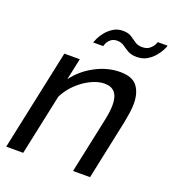

<svg xmlns="http://www.w3.org/2000/svg" viewBox="-133 -832 841 934"><g transform="rotate(20 287.5 -365.0)"><path d="M116 -522H196L172 -410Q213 -465 275.5 -498Q338 -531 403 -531Q466 -531 491.5 -497.5Q517 -464 517 -408Q517 -386 513.5 -362Q510 -338 505 -312L439 0H351L413 -292Q422 -336 422 -367Q422 -452 351 -452Q318 -452 281 -434Q244 -416 212 -385.5Q180 -355 160 -315L93 0H5ZM451 -627Q423 -627 405 -637.5Q387 -648 372.5 -658.5Q358 -669 337 -669Q316 -669 303.5 -658Q291 -647 286 -635Q281 -623 281 -621H229Q231 -627 238.5 -643.5Q246 -660 261 -678.5Q276 -697 297.5 -710.5Q319 -724 347 -724Q374 -724 390.5 -713.5Q407 -703 422 -692Q437 -681 460 -681Q484 -681 498 -692.5Q512 -704 518 -716Q524 -728 524 -730H575Q574 -724 566 -708Q558 -692 542.5 -673Q527 -654 504.5 -640.5Q482 -627 451 -627Z"/></g></svg>

Font: Raleway Medium
Style: Italic
Weight: 500
Italic angle: -12°
Designer: Matt McInerney, Pablo Impallari, Rodrigo Fuenzalida
Foundry: Matt McInerney, Pablo Impallari, Rodrigo Fuenzalida
Version: Version 4.026